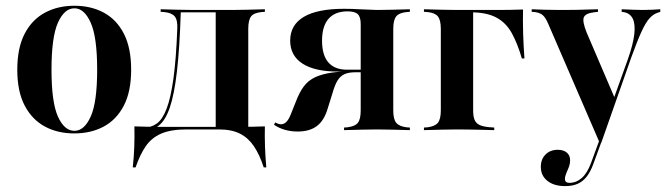

<svg xmlns="http://www.w3.org/2000/svg" viewBox="-20 -448 2297 661"><path d="M235.5 11.3Q178.2 11.3 134.3 -12.5Q90.3 -36.3 64.9 -84.7Q39.5 -133.1 39.5 -208.1Q39.5 -283.1 64.9 -331.9Q90.3 -380.6 134.7 -404.4Q179 -428.2 236.3 -428.2Q293.5 -428.2 337.5 -404.4Q381.5 -380.6 406.5 -331.9Q431.5 -283.1 431.5 -208.1Q431.5 -133.1 406.5 -84.7Q381.5 -36.3 337.5 -12.5Q293.5 11.3 235.5 11.3ZM236.3 2.4Q270.2 2.4 292.3 -46.8Q314.5 -96 314.5 -208.1Q314.5 -320.2 292.3 -369.8Q270.2 -419.4 236.3 -419.4Q201.6 -419.4 179.4 -369.8Q157.3 -320.2 157.3 -208.1Q157.3 -96 179.4 -46.8Q201.6 2.4 236.3 2.4Z M622.6 -2.4Q567.7 -2.4 534.7 12.1Q501.6 26.6 481.9 55.2Q462.1 83.9 446.8 128.2H437.1Q441.1 91.9 442.3 56.5Q443.5 21 442.7 -12.9Q463.7 -12.1 485.9 -11.7Q508.1 -11.3 529.8 -11.3H622.6H746V-2.4ZM473.4 1.6 475.8 -8.9Q500.8 -8.9 520.2 -23Q539.5 -37.1 553.6 -73.8Q567.7 -110.5 577 -177Q586.3 -243.5 590.3 -348.4Q591.9 -379 581.5 -391.5Q571 -404 545.2 -406.5L533.1 -407.3V-416.1Q567.7 -415.3 594 -414.5Q620.2 -413.7 646.8 -413.7H650.8H778.2Q805.6 -413.7 831.5 -414.5Q857.3 -415.3 891.9 -416.1V-407.3L880.6 -406.5Q854 -404 844.4 -391.5Q834.7 -379 834.7 -348.4V-208.1H722.6V-407.3L725.8 -405.6H599.2L602.4 -407.3Q598.4 -281.5 589.1 -201.6Q579.8 -121.8 564.5 -77.4Q549.2 -33.1 526.6 -15.7Q504 1.6 473.4 1.6ZM722.6 -2.4V-208.1H834.7V-2.4ZM722.6 -2.4 723.4 -10.5 813.7 -11.3H733.1H804.8Q826.6 -11.3 848.8 -11.7Q871 -12.1 891.9 -12.9Q891.1 21 892.3 56.5Q893.5 91.9 896.8 128.2H887.9Q873.4 83.9 854 55.2Q834.7 26.6 806 12.1Q777.4 -2.4 733.1 -2.4Z M1278.2 -2.4Q1250.8 -2.4 1225 -1.6Q1199.2 -0.8 1164.5 0V-8.9L1175.8 -9.7Q1202.4 -12.9 1212.1 -25.4Q1221.8 -37.9 1221.8 -67.7V-365.3Q1221.8 -389.5 1211.7 -399.2Q1201.6 -408.9 1176.6 -408.9Q1133.1 -408.9 1110.9 -383.1Q1088.7 -357.3 1088.7 -308.1Q1088.7 -258.1 1110.5 -233.1Q1132.3 -208.1 1174.2 -208.1H1249.2V-201.6H1144.4Q1063.7 -201.6 1021.4 -229Q979 -256.5 979 -308.1Q979 -362.1 1025.8 -389.9Q1072.6 -417.7 1164.5 -417.7Q1191.1 -417.7 1218.5 -416.1Q1246 -414.5 1277.4 -413.7H1278.2Q1304.8 -413.7 1330.6 -414.5Q1356.5 -415.3 1391.1 -416.1V-407.3L1379.8 -406.5Q1354 -404 1344 -391.5Q1333.9 -379 1333.9 -348.4V-67.7Q1333.9 -37.9 1344 -25.4Q1354 -12.9 1379.8 -9.7L1391.1 -8.9V0Q1356.5 -0.8 1330.6 -1.6Q1304.8 -2.4 1278.2 -2.4ZM1004.8 4.8Q981.5 4.8 960.5 -1.2Q939.5 -7.3 923.4 -18.5L927.4 -26.6Q938.7 -20.2 947.6 -20.2Q958.1 -20.2 966.5 -29Q975 -37.9 982.3 -57.3L998.4 -97.6Q1010.5 -129.8 1025.8 -150.4Q1041.1 -171 1065.3 -182.3Q1089.5 -193.5 1125.4 -198.4Q1161.3 -203.2 1214.5 -203.2H1255.6V-199.2H1203.2Q1180.6 -199.2 1166.1 -192.7Q1151.6 -186.3 1141.9 -170.6Q1132.3 -154.8 1124.2 -125.8L1108.1 -74.2Q1096 -33.1 1071 -14.1Q1046 4.8 1004.8 4.8Z M1497.6 -208.1V-348.4Q1497.6 -379 1487.5 -391.5Q1477.4 -404 1451.6 -406.5L1439.5 -407.3V-416.1Q1475 -415.3 1500.8 -414.5Q1526.6 -413.7 1553.2 -413.7L1608.9 -412.9V-208.1ZM1553.2 -405.6V-413.7H1600H1693.5Q1714.5 -413.7 1737.1 -414.1Q1759.7 -414.5 1780.6 -415.3Q1779.8 -375 1781 -332.7Q1782.3 -290.3 1785.5 -246.8H1776.6Q1761.3 -299.2 1741.5 -334.7Q1721.8 -370.2 1688.3 -387.9Q1654.8 -405.6 1600 -405.6ZM1553.2 -2.4Q1526.6 -2.4 1500.8 -1.6Q1475 -0.8 1439.5 0V-8.9L1451.6 -9.7Q1477.4 -12.9 1487.5 -25.4Q1497.6 -37.9 1497.6 -67.7V-208.1H1608.9V-67.7Q1608.9 -47.6 1613.7 -35.9Q1618.5 -24.2 1629.4 -18.5Q1640.3 -12.9 1660.5 -10.5L1681.5 -8.9V0Q1655.6 -0.8 1633.9 -1.2Q1612.1 -1.6 1593.1 -2Q1574.2 -2.4 1553.2 -2.4Z M2044.4 43.5 1869.4 -361.3Q1862.9 -377.4 1856.5 -386.7Q1850 -396 1841.9 -400.4Q1833.9 -404.8 1821.8 -406.5L1810.5 -407.3V-416.1Q1829 -415.3 1854 -414.5Q1879 -413.7 1907.3 -413.7H1905.6H1912.9Q1940.3 -413.7 1964.5 -414.1Q1988.7 -414.5 2007.3 -415.3Q2025.8 -416.1 2038.7 -416.1V-407.3L2025 -405.6Q1996.8 -402.4 1990.3 -389.1Q1983.9 -375.8 1999.2 -337.1L2097.6 -107.3L2089.5 -99.2L2141.1 -242.7Q2159.7 -295.2 2163.7 -330.2Q2167.7 -365.3 2158.1 -384.3Q2148.4 -403.2 2125.8 -406.5L2120.2 -407.3V-416.1Q2141.1 -415.3 2158.9 -414.5Q2176.6 -413.7 2192.7 -413.7Q2211.3 -413.7 2225.4 -414.5Q2239.5 -415.3 2253.2 -416.1V-407.3L2246 -404.8Q2229.8 -400 2216.5 -385.5Q2203.2 -371 2188.7 -339.5Q2174.2 -308.1 2153.2 -250L2050 43.5ZM1925.8 192.7Q1887.1 192.7 1864.5 174.6Q1841.9 156.5 1841.9 126.6Q1841.9 100 1858.1 83.9Q1874.2 67.7 1900 67.7Q1920.2 67.7 1931.5 77.4Q1942.7 87.1 1942.7 103.2Q1942.7 116.1 1938.3 127.4Q1933.9 138.7 1929.4 148.8Q1925 158.9 1925 168.5Q1925 181.5 1940.3 181.5Q1963.7 181.5 1982.7 164.9Q2001.6 148.4 2014.5 113.7L2047.6 23.4L2055.6 26.6L2023.4 114.5Q2013.7 141.9 2000.4 159.3Q1987.1 176.6 1969 184.7Q1950.8 192.7 1925.8 192.7Z"/></svg>

Font: Playfair 144pt SemiCondensed
Style: Bold
Weight: 700
Width: 4
Designer: Claus Eggers Sørensen
Foundry: Claus Eggers Sørensen
Version: Version 2.203